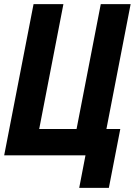

<svg xmlns="http://www.w3.org/2000/svg" viewBox="-27 -749 650 926"><path d="M385.3 0H-6.8L134.8 -729H278.8L162.1 -127H342.3L459 -729H603L486.3 -127H553.2L498 157.2H355Z"/></svg>

Font: Hack
Style: Bold Italic
Weight: 700
Italic angle: -11°
Monospace: yes
Designer: Christopher Simpkins
Foundry: Christopher Simpkins
Version: Version 2.017; ttfautohint (v1.4.1) -l 4 -r 80 -G 350 -x 0 -